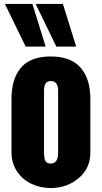

<svg xmlns="http://www.w3.org/2000/svg" viewBox="-20 -937 515 971"><path d="M38.1 -165.5V-436.5Q38.1 -538.1 85.9 -594.7Q133.8 -651.4 236.3 -651.4Q338.4 -651.4 387.7 -594.7Q437 -538.1 437 -436.5V-165.5Q437 -85.9 377.9 -36.1Q318.8 13.7 236.3 14.2Q183.1 13.7 138.2 -7.8Q92.8 -29.3 65.4 -71.3Q38.1 -113.3 38.1 -165.5ZM273.9 -163.6V-479Q273.9 -527.3 236.3 -527.3Q202.6 -527.3 202.6 -479V-163.6Q202.6 -124.5 217.3 -114.7Q224.6 -109.9 236.3 -109.9Q273.9 -109.9 273.9 -163.6ZM109.9 -701.2 4.9 -917H144L210.9 -701.2ZM265.1 -701.2 160.2 -917H298.3L365.2 -701.2Z"/></svg>

Font: Oswald-Bold
Style: Bold
Weight: 700
Designer: vernon adams
Foundry: vernon adams
Version: Version 2.002; ttfautohint (v0.92.18-e454-dirty) -l 8 -r 50 